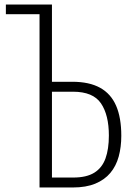

<svg xmlns="http://www.w3.org/2000/svg" viewBox="-20 -830 582 850"><path d="M155 0V-767H6V-810H210V-468H300Q375 -468 423 -441.5Q471 -415 494 -362Q517 -309 517 -229Q517 -179 505.5 -137Q494 -95 468.5 -64.5Q443 -34 402 -17Q361 0 302 0ZM210 -44H304Q363 -44 397.5 -65.5Q432 -87 447 -128.5Q462 -170 462 -230Q462 -321 427 -372.5Q392 -424 303 -424H210Z"/></svg>

Font: Oswald ExtraLight
Style: Regular
Weight: 250
Designer: Vernon Adams
Foundry: Vernon Adams
Version: Version 4.103;gftools[0.9.33.dev8+g029e19f]